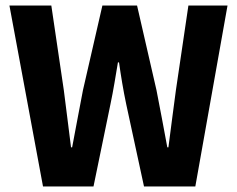

<svg xmlns="http://www.w3.org/2000/svg" viewBox="-20 -672 853 692"><path d="M135 0 14 -652H165L210 -347Q216 -296 223 -244.5Q230 -193 236 -141H240Q250 -193 259.5 -244.5Q269 -296 279 -347L349 -652H474L544 -347Q554 -297 563.5 -245.5Q573 -194 583 -141H587Q594 -194 600.5 -245Q607 -296 614 -347L659 -652H800L684 0H499L435 -296Q427 -334 420.5 -372.5Q414 -411 409 -447H405Q399 -411 392.5 -372.5Q386 -334 378 -296L317 0Z"/></svg>

Font: TT Toshiba Sans
Style: Bold
Weight: 700
Designer: Paul D. Hunt
Foundry: Toshiba Corporation
Version: Version 2.020;PS 2.000;hotconv 1.0.86;makeotf.lib2.5.63406